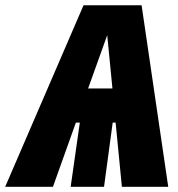

<svg xmlns="http://www.w3.org/2000/svg" viewBox="-78 -716 683 736"><path d="M389.2 0 365.2 -246.1H354L320.8 0H192.9L228 -246.1H212.9L125 0H-58.1L242.2 -695.8H464.8L566.9 0ZM259.8 -377H353L333 -581.1Z"/></svg>

Font: Fira Sans Compressed Heavy
Style: Italic
Weight: 900
Width: 3
Italic angle: -8°
Designer: Carrois Corporate & Edenspiekermann AG
Foundry: Carrois Corporate GbR & Edenspiekermann AG
Version: Version 4.203;PS 004.203;hotconv 1.0.88;makeotf.lib2.5.64775